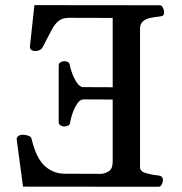

<svg xmlns="http://www.w3.org/2000/svg" viewBox="-20 -713 693 733"><path d="M602.1 -24.9Q602.1 -19.5 597.9 -9.8Q593.8 0 585.4 0L67.9 -0.5L43.5 -182.1Q44.4 -190.4 51.3 -194.6Q58.1 -198.7 67.4 -198.7Q75.2 -198.7 86.9 -195.3Q98.6 -191.9 100.6 -182.6Q118.2 -108.9 150.9 -79.3Q183.6 -49.8 227.5 -49.8L366.7 -49.3Q382.8 -50.8 396.5 -60.1Q410.2 -69.3 410.2 -96.2V-333L298.8 -333.5Q285.2 -333.5 273.9 -315.9Q262.7 -298.3 255.9 -277.6Q249 -256.8 248 -246.1Q247.1 -236.8 239.5 -233.4Q231.9 -230 224.1 -230Q218.8 -230 211.4 -234.1Q204.1 -238.3 204.1 -246.6V-462.9Q204.1 -471.2 211.4 -475.3Q218.8 -479.5 224.1 -479.5Q231.9 -479.5 238.8 -476.6Q245.6 -473.6 246.6 -463.9Q248 -454.1 254.9 -434.8Q261.7 -415.5 272.5 -398.9Q283.2 -382.3 295.9 -380.4L410.2 -379.9V-644.5L244.1 -645Q217.8 -645 202.9 -632.6Q188 -620.1 175.5 -595.5Q163.1 -570.8 143.6 -534.2Q137.7 -523.4 128.9 -520.8Q120.1 -518.1 112.3 -518.1Q106.9 -518.1 100.3 -522.2Q93.8 -526.4 94.2 -534.7L111.3 -693.4L589.8 -692.9Q598.1 -692.9 602.3 -683.1Q606.4 -673.3 606.4 -668Q606.4 -657.2 602.8 -654.1Q599.1 -650.9 588.9 -649.9Q574.2 -648.4 556.9 -645.3Q539.6 -642.1 527.1 -632.8Q514.6 -623.5 514.6 -602.5V-74.2Q514.6 -58.1 538.6 -51.5Q562.5 -44.9 585.9 -43Q602.1 -41 602.1 -24.9Z"/></svg>

Font: Gelasio
Style: Regular
Weight: 400
Designer: Eben Sorkin
Foundry: Eben Sorkin
Version: Version 1.008